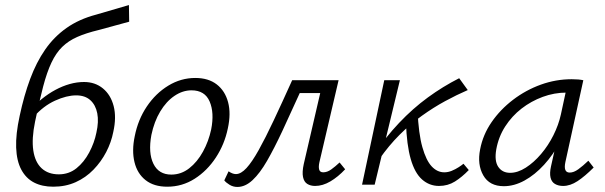

<svg xmlns="http://www.w3.org/2000/svg" viewBox="-20 -732 2398 761"><path d="M191 8Q147 8 115 -8.5Q83 -25 64.5 -59.5Q46 -94 44 -147Q42 -200 58 -273Q75 -353 99.5 -419Q124 -485 159 -535.5Q194 -586 243.5 -621Q293 -656 361 -674L491 -712L492 -646L371 -613Q321 -601 286 -585.5Q251 -570 226.5 -546Q202 -522 184 -484Q166 -446 151 -389Q136 -332 119 -250Q105 -182 112 -135.5Q119 -89 145 -65Q171 -41 213 -41Q253 -41 283 -65Q313 -89 333.5 -127.5Q354 -166 362 -206Q372 -250 365.5 -283Q359 -316 338 -335Q317 -354 282 -354Q244 -354 198 -333Q152 -312 114 -269L97 -293Q120 -319 146 -340Q172 -361 200 -376Q228 -391 256.5 -399Q285 -407 313 -407Q357 -407 388 -381.5Q419 -356 430.5 -311.5Q442 -267 429 -209Q421 -168 401 -129.5Q381 -91 350.5 -59.5Q320 -28 280 -10Q240 8 191 8Z M643 8Q590 8 557 -18Q524 -44 513 -89.5Q502 -135 514 -192Q527 -258 562 -310Q597 -362 647 -392.5Q697 -423 754 -423Q806 -423 839 -397.5Q872 -372 884 -327Q896 -282 883 -223Q870 -160 835.5 -107.5Q801 -55 751.5 -23.5Q702 8 643 8ZM659 -40Q698 -40 730 -65Q762 -90 784.5 -131Q807 -172 817 -219Q830 -285 811 -329.5Q792 -374 739 -374Q704 -374 671.5 -352Q639 -330 615 -290Q591 -250 580 -197Q567 -126 588 -83Q609 -40 659 -40Z M921 9Q904 9 890 0.5Q876 -8 869 -17L886 -53Q893 -48 900.5 -45Q908 -42 915 -42Q935 -42 957 -66Q979 -90 1005.5 -137.5Q1032 -185 1064.5 -254Q1097 -323 1138 -414H1287L1276 -363H1168Q1131 -281 1099 -212.5Q1067 -144 1038.5 -94.5Q1010 -45 981 -18Q952 9 921 9ZM1229 5Q1211 5 1198 -3Q1185 -11 1181 -30.5Q1177 -50 1184 -82L1261 -414H1322L1246 -89Q1242 -71 1245 -60Q1248 -49 1261 -49Q1277 -49 1293 -60.5Q1309 -72 1326 -88L1348 -61Q1320 -31 1289.5 -13Q1259 5 1229 5Z M1484 -102 1460 -117Q1508 -188 1562 -245Q1616 -302 1675.5 -345.5Q1735 -389 1800 -422L1834 -375Q1790 -356 1744 -331Q1698 -306 1652 -273Q1606 -240 1563.5 -197.5Q1521 -155 1484 -102ZM1415 0 1503 -414H1565L1465 0ZM1720 5Q1682 5 1653 -20.5Q1624 -46 1608 -101.5Q1592 -157 1589 -247L1635 -293Q1639 -202 1654 -149Q1669 -96 1691 -72.5Q1713 -49 1741 -49Q1756 -49 1770.5 -55Q1785 -61 1797.5 -69Q1810 -77 1817 -83L1838 -58Q1811 -30 1783 -12.5Q1755 5 1720 5Z M1977 6Q1920 6 1895.5 -37Q1871 -80 1883 -140Q1894 -198 1928.5 -248Q1963 -298 2013.5 -336.5Q2064 -375 2123.5 -396.5Q2183 -418 2246 -418Q2261 -418 2272 -417Q2283 -416 2292 -414L2221 -90Q2212 -48 2238 -48Q2254 -48 2272 -61Q2290 -74 2312 -95L2333 -68Q2298 -33 2269 -14Q2240 5 2212 5Q2193 5 2179.5 -3Q2166 -11 2162 -28.5Q2158 -46 2164 -73L2202 -243L2239 -277Q2227 -221 2200 -170Q2173 -119 2136.5 -79Q2100 -39 2059 -16.5Q2018 6 1977 6ZM2002 -47Q2032 -47 2064 -67.5Q2096 -88 2124.5 -121.5Q2153 -155 2173.5 -196Q2194 -237 2203 -278L2227 -389L2260 -362Q2253 -364 2244 -364.5Q2235 -365 2226 -365Q2177 -365 2131 -348Q2085 -331 2047 -301.5Q2009 -272 1982.5 -231Q1956 -190 1947 -140Q1939 -94 1955 -70.5Q1971 -47 2002 -47Z"/></svg>

Font: Ysabeau
Style: Italic
Weight: 400
Italic angle: -12°
Designer: Christian Thalmann (Catharsis Fonts)
Version: Version 2.000;gftools[0.9.27.dev2+g8671c4b]